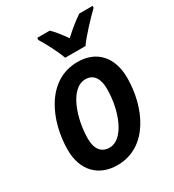

<svg xmlns="http://www.w3.org/2000/svg" viewBox="-185 -867 893 984"><g transform="rotate(-30 261.5 -375.5)"><path d="M262 -601H382C411 -643 480 -715 516 -750L517 -761H438C404 -739 369 -710 332 -676C309 -709 283 -742 263 -761H189L188 -749C212 -711 246 -646 262 -601ZM220 10C402 10 486 -182 486 -353C486 -477 417 -551 305 -551C120 -551 37 -352 37 -185C37 -64 108 10 220 10ZM230 -88C181 -88 155 -122 155 -184C155 -295 203 -454 296 -454C348 -454 368 -411 368 -356C368 -227 313 -88 230 -88Z"/></g></svg>

Font: Noto Sans SemiCondensed SemiBold
Style: Italic
Weight: 600
Width: 4
Italic angle: -12°
Designer: Monotype Design Team
Foundry: Monotype Imaging Inc.
Version: Version 2.013